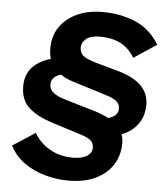

<svg xmlns="http://www.w3.org/2000/svg" viewBox="-54 -761 751 876"><g transform="rotate(5 321.0 -323.0)"><path d="M292 67Q237 67 183.5 52Q130 37 87.5 6.5Q45 -24 22 -70L125 -137Q150 -93 196.5 -66Q243 -39 303 -39Q344 -39 367 -53.5Q390 -68 390 -93Q390 -112 376 -125Q362 -138 324 -149L201 -188Q129 -210 89 -245Q49 -280 49 -344Q49 -398 80.5 -431.5Q112 -465 164 -479Q157 -501 157 -528Q157 -583 185 -624.5Q213 -666 263.5 -689.5Q314 -713 383 -713Q461 -713 529.5 -685Q598 -657 642 -586L538 -517Q511 -561 471.5 -580.5Q432 -600 379 -600Q336 -600 315.5 -583Q295 -566 295 -543Q295 -521 309.5 -507Q324 -493 373 -479L466 -453Q540 -434 578 -398Q616 -362 616 -308Q616 -257 589 -219.5Q562 -182 515 -165Q522 -146 522 -124Q522 -69 494.5 -25.5Q467 18 415.5 42.5Q364 67 292 67ZM381 -260Q421 -248 448 -233Q469 -239 481 -250.5Q493 -262 493 -281Q493 -301 477 -314Q461 -327 430 -336L273 -385Q240 -395 216 -412Q172 -398 172 -364Q172 -341 190 -326Q208 -311 249 -299Z"/></g></svg>

Font: Prodigy Sans
Style: Bold Italic
Weight: 700
Italic angle: -13°
Designer: Wei Huang
Foundry: Wei Huang
Version: Version 1.003; ttfautohint (v1.8.3)